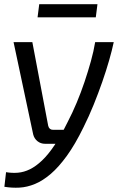

<svg xmlns="http://www.w3.org/2000/svg" viewBox="-20 -689 581 920"><path d="M525 -487Q517 -449 503 -400Q489 -351 470 -296.5Q451 -242 428.5 -186.5Q406 -131 380 -79Q340 3 300.5 57.5Q261 112 223 144.5Q185 177 147.5 192.5Q110 208 73.5 210Q37 212 1 206L9 136Q38 141 66.5 138.5Q95 136 123.5 122Q152 108 181.5 80Q211 52 241.5 6.5Q272 -39 304 -104Q327 -148 347.5 -197Q368 -246 385 -296.5Q402 -347 415.5 -395.5Q429 -444 436 -487ZM135 -487 211 -86Q216 -67 234 -67H294L255 0H196Q175 0 159.5 -12.5Q144 -25 139 -45L45 -487ZM447 -669 439 -606H160L168 -669Z"/></svg>

Font: Exo 2
Style: Italic
Weight: 400
Italic angle: -8°
Designer: Natanael Gama
Foundry: Natanael Gama
Version: Version 2.010